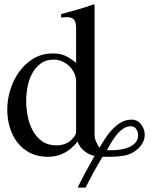

<svg xmlns="http://www.w3.org/2000/svg" viewBox="-20 -703 690 873"><path d="M410 -90Q410 -74 417 -59Q424 -44 432 -31Q444 -51 458.5 -73.5Q473 -96 491 -115Q509 -134 530.5 -146.5Q552 -159 579 -159Q605 -159 621.5 -137.5Q638 -116 638 -91Q638 -71 629.5 -55Q621 -39 607 -26Q580 -2 547 4Q514 10 480 10H446Q425 45 406 79.5Q387 114 369 150H333Q351 113 370.5 77Q390 41 410 6Q385 1 363 -16.5Q341 -34 333 -60Q308 -27 274 -8.5Q240 10 198 10Q152 10 117.5 -7.5Q83 -25 59.5 -55Q36 -85 24.5 -124Q13 -163 13 -205Q13 -250 27 -295Q41 -340 67.5 -377Q94 -414 132.5 -437Q171 -460 221 -460Q254 -460 277.5 -449Q301 -438 326 -417V-573Q326 -604 316 -614.5Q306 -625 284 -625Q278 -625 272 -624.5Q266 -624 258 -623V-639Q296 -649 332.5 -659.5Q369 -670 405 -683L410 -681ZM492 -20Q508 -20 528 -23Q548 -26 566 -33.5Q584 -41 596 -54.5Q608 -68 608 -89Q608 -103 599.5 -116Q591 -129 575 -129Q556 -129 539.5 -117.5Q523 -106 509.5 -89Q496 -72 485 -53.5Q474 -35 466 -20ZM326 -332Q326 -352 317.5 -370.5Q309 -389 295 -402.5Q281 -416 262.5 -424Q244 -432 224 -432Q188 -432 164 -413.5Q140 -395 125.5 -367.5Q111 -340 105 -307Q99 -274 99 -245Q99 -213 105.5 -177Q112 -141 128 -111Q144 -81 170.5 -61.5Q197 -42 237 -42Q258 -42 277.5 -49.5Q297 -57 311 -74Q316 -79 321 -87Q326 -95 326 -102Z"/></svg>

Font: STIXGeneralUnicodeRegular
Style: Regular
Weight: 400
Designer: MicroPress Inc., with final additions and corrections provided by Coen Hoffman, Elsevier (retired)
Version: Version 1.1.0